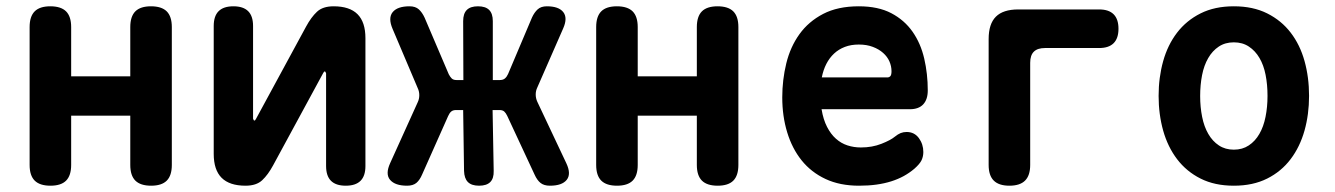

<svg xmlns="http://www.w3.org/2000/svg" viewBox="-20 -580 4240 610"><path d="M140.3 10Q106.6 10 90.3 -6.1Q74.1 -22.3 74.1 -56V-494Q74.1 -527.7 90.2 -543.9Q106.3 -560 139.9 -560Q173.6 -560 189.9 -543.9Q206.1 -527.7 206.1 -494V-337.5H393.9V-494Q393.9 -527.7 410 -543.9Q426.1 -560 459.7 -560Q493.4 -560 509.7 -543.9Q525.9 -527.7 525.9 -494V-56Q525.9 -22.3 509.8 -6.1Q493.7 10 460.1 10Q426.4 10 410.1 -6.1Q393.9 -22.3 393.9 -56V-212.5H206.1V-56Q206.1 -22.3 190 -6.1Q173.9 10 140.3 10Z M659 -497.5Q659 -528.9 674.5 -544.4Q690.1 -560 721.5 -560Q752.9 -560 768.5 -544.4Q784 -528.9 784 -497.5V-203Q786 -197 788 -197Q790 -197 790.9 -198.5Q791.7 -200 793.7 -203L952.3 -495.3Q968.5 -525.3 987 -542.6Q1005.5 -560 1039.9 -560Q1090.8 -560 1115.9 -534.9Q1141 -509.8 1141 -458.9V-52.5Q1141 -21.1 1125.5 -5.6Q1109.9 10 1078.5 10Q1047.1 10 1031.5 -5.6Q1016 -21.1 1016 -52.5V-347Q1014 -353 1012 -353Q1010 -353 1009.1 -351.5Q1008.3 -350 1006.3 -347L847.7 -54.7Q831.5 -24.7 813 -7.4Q794.5 10 760.1 10Q709.2 10 684.1 -15.1Q659 -40.2 659 -91.1Z M1321.3 -26Q1313.6 -7.8 1302.9 1.1Q1292.1 10 1273.3 10Q1235.3 10 1219.4 -8.5Q1203.6 -27 1219.7 -62L1307.1 -255.1Q1312.1 -265.5 1312.1 -277.6Q1312.1 -289.7 1307.1 -300.1L1227.2 -488.4Q1212.5 -523 1227.6 -541.5Q1242.8 -560 1281.1 -560Q1299.9 -560 1310.7 -550.2Q1321.4 -540.5 1329.1 -523.7L1405.8 -344Q1410.1 -335.7 1415.2 -330.7Q1420.4 -325.7 1430.4 -325.7H1452.2L1451.5 -512.9Q1451.5 -536.8 1463.1 -548.4Q1474.7 -560 1498.6 -560Q1522.5 -560 1534.1 -548.4Q1545.7 -536.8 1545.7 -512.9V-325.7H1568.1Q1578.1 -325.7 1584.1 -330.7Q1590.1 -335.7 1594.1 -344.7L1670.2 -524.4Q1677.6 -540.5 1688.1 -550.2Q1698.7 -560 1717.5 -560Q1755.1 -560 1769.6 -541.5Q1784 -523 1769.3 -489.8L1687 -301.9Q1682 -291.5 1682 -279.8Q1682 -268 1687 -256.9L1779.3 -61.3Q1795.4 -27 1780.4 -8.5Q1765.4 10 1727.1 10Q1708.3 10 1697.3 1.2Q1686.4 -7.5 1678.4 -25.3L1591.4 -212.1Q1587.1 -221.1 1582 -225.7Q1576.8 -230.4 1566.8 -230.4H1545L1548.5 -37.1Q1549.2 -13.2 1537.6 -1.6Q1526 10 1502.1 10Q1478.2 10 1466.6 -1.6Q1455 -13.2 1454.3 -37.1L1451.5 -230.4H1429.1Q1419.1 -230.4 1413.6 -225.7Q1408.1 -221.1 1403.8 -211.4Z M1940.3 10Q1906.6 10 1890.3 -6.1Q1874.1 -22.3 1874.1 -56V-494Q1874.1 -527.7 1890.2 -543.9Q1906.3 -560 1939.9 -560Q1973.6 -560 1989.9 -543.9Q2006.1 -527.7 2006.1 -494V-337.5H2193.9V-494Q2193.9 -527.7 2210 -543.9Q2226.1 -560 2259.7 -560Q2293.4 -560 2309.7 -543.9Q2325.9 -527.7 2325.9 -494V-56Q2325.9 -22.3 2309.8 -6.1Q2293.7 10 2260.1 10Q2226.4 10 2210.1 -6.1Q2193.9 -22.3 2193.9 -56V-212.5H2006.1V-56Q2006.1 -22.3 1990 -6.1Q1973.9 10 1940.3 10Z M2860.4 -160.7Q2885 -160.7 2899.3 -141.3Q2913.5 -121.8 2913.5 -97.1Q2913.5 -83.2 2908 -71.2Q2902.4 -59.2 2884.8 -43.7Q2869.5 -30.8 2851.5 -20.8Q2833.5 -10.9 2811.6 -3.9Q2789.7 3 2764.4 6.5Q2739.1 10 2709.2 10Q2648.4 10 2602.9 -11.3Q2557.4 -32.5 2526.9 -70.4Q2496.5 -108.3 2480.9 -159.8Q2465.3 -211.2 2465.3 -270.6Q2465.3 -326.2 2478.1 -378.7Q2491 -431.2 2519.9 -471.4Q2548.8 -511.6 2595.2 -535.8Q2641.7 -560 2708.5 -560Q2769.9 -560 2811.7 -538.1Q2853.4 -516.2 2879.3 -479.2Q2905.2 -442.2 2916.4 -393.7Q2927.6 -345.3 2927.6 -292.6Q2927.6 -264.1 2913.2 -248.5Q2898.8 -233 2870.8 -233H2590.2Q2595.6 -200 2607.6 -176.9Q2619.5 -153.7 2636 -139.1Q2652.5 -124.5 2672.7 -118Q2692.9 -111.5 2715.1 -111.5Q2751 -111.5 2780.3 -123.1Q2809.6 -134.6 2823.2 -145.9Q2832.6 -153.6 2841.4 -157.2Q2850.3 -160.7 2860.4 -160.7ZM2799.2 -334Q2804.9 -334 2808.6 -337.9Q2812.4 -341.8 2812.4 -353.7Q2812.4 -369.8 2805.8 -384.8Q2799.2 -399.9 2785.8 -411.8Q2772.4 -423.8 2753 -431.1Q2733.7 -438.5 2708.5 -438.5Q2683.8 -438.5 2664.2 -431Q2644.6 -423.5 2629.9 -409.8Q2615.2 -396.1 2605.4 -377Q2595.6 -357.9 2590.9 -334Z M3187 10Q3153.5 10 3137.2 -6.3Q3121 -22.5 3121 -56V-456Q3121 -504 3144 -527Q3167 -550 3215 -550H3472.2Q3502.7 -550 3518.1 -534.6Q3533.5 -519.2 3533.5 -488.7Q3533.5 -458.2 3518.1 -442.8Q3502.7 -427.4 3472.2 -427.4H3300Q3276.5 -427.4 3264.8 -416Q3253 -404.6 3253 -380.4V-56Q3253 -22.5 3236.8 -6.3Q3220.5 10 3187 10Z M3900 10Q3839.2 10 3794.4 -12.6Q3749.6 -35.1 3719.8 -74.2Q3690.1 -113.2 3675.5 -165Q3661 -216.8 3661 -275.3Q3661 -333.8 3675.4 -385.4Q3689.8 -437.1 3719.5 -476Q3749.3 -514.9 3794.2 -537.4Q3839.2 -560 3900 -560Q3961.1 -560 4006.1 -537.4Q4051 -514.9 4080.6 -476.3Q4110.2 -437.8 4124.6 -386.1Q4139 -334.5 4139 -275.3Q4139 -216.8 4124.5 -165Q4109.9 -113.2 4080.3 -74.2Q4050.7 -35.1 4005.8 -12.6Q3960.8 10 3900 10ZM3900 -104.5Q3927.3 -104.5 3947.5 -118Q3967.8 -131.4 3981.1 -154.5Q3994.5 -177.5 4000.7 -208.8Q4007 -240 4007 -275.3Q4007 -311.3 4000.9 -342.2Q3994.8 -373.2 3981.4 -395.9Q3968.1 -418.6 3947.8 -432Q3927.6 -445.5 3900 -445.5Q3872.4 -445.5 3852.2 -432Q3831.9 -418.6 3818.6 -395.5Q3805.2 -372.5 3799.1 -341.4Q3793 -310.3 3793 -275Q3793 -239.7 3799.3 -208.6Q3805.5 -177.5 3818.9 -154.5Q3832.2 -131.4 3852.5 -118Q3872.7 -104.5 3900 -104.5Z"/></svg>

Font: Maple Mono
Style: Regular
Weight: 400
Monospace: yes
Designer: subframe7536
Version: Version 7.300